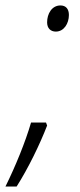

<svg xmlns="http://www.w3.org/2000/svg" viewBox="-67 -556 293 705"><path d="M138 -440C168 -440 186 -470 186 -501C186 -523 175 -536 155 -536C123 -536 106 -505 106 -474C106 -452 119 -440 138 -440ZM-47 129H-6C36 63 79 -25 106 -95L102 -106H47C26 -34 -10 54 -47 129Z"/></svg>

Font: Noto Sans Condensed Light
Style: Italic
Weight: 300
Width: 3
Italic angle: -12°
Designer: Monotype Design Team
Foundry: Monotype Imaging Inc.
Version: Version 2.013